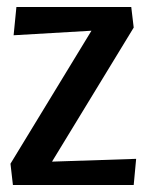

<svg xmlns="http://www.w3.org/2000/svg" viewBox="-20 -530 420 550"><path d="M363 -451 129 -67 370 -75 363 0H17L10 -61L242 -442L19 -429L27 -510H356Z"/></svg>

Font: Sansita
Style: Regular
Weight: 400
Designer: Pablo Cosgaya
Foundry: Omnibus-Type
Version: Version 1.006;hotconv 1.0.109;makeotfexe 2.5.65596